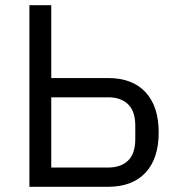

<svg xmlns="http://www.w3.org/2000/svg" viewBox="-20 -718 670 738"><path d="M93 -698H177V-418H395Q489 -418 539.5 -363.5Q590 -309 590 -209Q590 -109 539.5 -54.5Q489 0 395 0H93ZM395 -74Q445 -74 472.5 -101Q500 -128 500 -183V-235Q500 -290 472.5 -317Q445 -344 395 -344H177V-74Z"/></svg>

Font: Aneliza
Style: Regular
Weight: 400
Designer: Mike Abbink, Paul van der Laan, Pieter van Rosmalen
Foundry: Bold Monday
Version: Version 3.001;September 8, 2019;FontCreator 11.5.0.2425 64-b